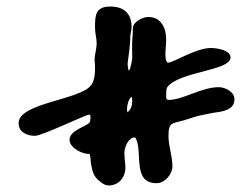

<svg xmlns="http://www.w3.org/2000/svg" viewBox="-20 -711 738 588"><path d="M361 -244C361 -259 373 -290 392 -290C393 -290 394 -290 395 -289C419 -246 383 -150 460 -150C485 -150 508 -178 508 -201C508 -235 496 -262 496 -295C496 -338 507 -332 545 -343C561 -348 580 -355 596 -358L630 -365C655 -369 698 -371 698 -407C698 -430 670 -444 650 -444C596 -444 541 -405 496 -405C487 -405 489 -416 489 -422C489 -428 489 -440 493 -445C532 -493 686 -494 686 -535C686 -558 643 -564 626 -564C579 -564 512 -519 494 -519C481 -525 489 -572 489 -589C489 -625 474 -659 434 -659C417 -659 387 -644 387 -625C387 -612 386 -600 385 -587C384 -569 385 -551 385 -533C385 -529 379 -499 377 -498L374 -494C373 -500 370 -511 371 -518C374 -544 379 -572 379 -598C379 -608 383 -618 383 -628C383 -669 360 -691 318 -691C272 -691 271 -664 271 -626C271 -610 276 -594 276 -579C276 -565 272 -550 270 -536C269 -526 271 -518 271 -509C271 -490 271 -466 259 -450C226 -405 37 -396 37 -334C37 -306 63 -295 87 -295C109 -295 243 -360 253 -360C258 -360 257 -353 257 -350L256 -340C255 -325 193 -315 193 -283C193 -256 238 -237 254 -240C258 -231 257 -217 259 -207C265 -178 268 -168 293 -150C298 -146 306 -143 313 -143C343 -143 364 -167 364 -198C364 -211 361 -225 361 -244ZM369 -377C369 -388 373 -406 382 -414L383 -413V-414L384 -413C384 -409 385 -406 385 -402C385 -387 381 -377 371 -367C369 -370 369 -374 369 -377Z"/></svg>

Font: ChillLongCangKaiShu ExtraBold
Style: Regular
Weight: 800
Version: Version 3.500;Glyphs 3.1.1 (3135)